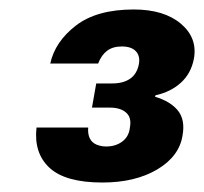

<svg xmlns="http://www.w3.org/2000/svg" viewBox="-20 -733 430 405"><path d="M196 -348Q118 -348 84.5 -379Q51 -410 57 -464H166Q165 -450 169.5 -441Q174 -432 183.5 -428Q193 -424 204 -424Q224 -424 238 -434.5Q252 -445 254 -464Q258 -485 246 -495.5Q234 -506 212 -506H174L183 -557H217Q240 -557 254.5 -567Q269 -577 273 -598Q276 -615 266.5 -625Q257 -635 237 -635Q218 -635 206 -626Q194 -617 187 -599H86Q96 -645 140 -679Q184 -713 262 -713Q326 -713 361.5 -683Q397 -653 389 -609Q383 -578 361.5 -558.5Q340 -539 308 -532L307 -529Q340 -519 355.5 -499.5Q371 -480 365 -447Q358 -403 311.5 -375.5Q265 -348 196 -348Z"/></svg>

Font: DM Sans 36pt ExtraBold
Style: Italic
Weight: 800
Italic angle: -10°
Designer: Colophon Foundry, Jonny Pinhorn
Foundry: Colophon Foundry
Version: Version 4.004;gftools[0.9.30]